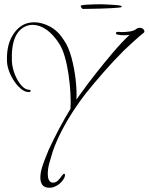

<svg xmlns="http://www.w3.org/2000/svg" viewBox="-20 -687 700 904"><path d="M213 197Q189 197 179.5 183.5Q170 170 170 150Q170 127 178 101Q186 75 195.5 52.5Q205 30 209 19Q232 -31 258 -80Q284 -129 312 -175Q314 -208 311.5 -250.5Q309 -293 302.5 -337.5Q296 -382 285 -420Q274 -458 259 -481Q231 -525 198.5 -547.5Q166 -570 134 -570Q119 -570 108 -566Q30 -539 36 -397Q38 -367 50 -336.5Q62 -306 80.5 -285Q99 -264 118 -264H119Q124 -264 124 -259Q124 -254 119 -254Q101 -252 83 -265.5Q65 -279 49.5 -301Q34 -323 24 -348.5Q14 -374 13 -397Q10 -469 36.5 -515.5Q63 -562 103 -576Q121 -582 142 -582Q177 -582 215 -562Q253 -542 281 -498Q303 -466 316.5 -416Q330 -366 336 -313.5Q342 -261 340 -218Q347 -228 353.5 -237.5Q360 -247 367 -256Q394 -294 431.5 -341.5Q469 -389 510 -437.5Q551 -486 590 -523Q584 -522 577.5 -521.5Q571 -521 565 -521Q548 -521 534 -524Q526 -525 526 -531Q526 -537 536 -537Q539 -537 544 -536.5Q549 -536 553 -536Q570 -536 589 -538.5Q608 -541 618 -548Q627 -556 638 -556Q651 -556 657 -547Q663 -538 657 -533Q650 -528 634 -514Q618 -500 599 -482.5Q580 -465 563 -449Q517 -403 470 -349.5Q423 -296 383 -246Q357 -213 327 -167.5Q297 -122 271 -72Q245 -22 228 27Q220 53 212.5 80Q205 107 205 130Q205 154 212 163.5Q219 173 229 173Q242 173 252 164Q256 160 261.5 153.5Q267 147 271 141Q278 131 282 131Q286 131 286 137Q286 148 276 161Q265 177 247.5 187Q230 197 213 197ZM371 -645Q367 -645 363.5 -650.5Q360 -656 360 -660L361 -661Q370 -664 388.5 -665Q407 -666 425.5 -666.5Q444 -667 453 -667Q463 -667 480.5 -666Q498 -665 516 -664Q534 -663 544 -661Q553 -660 553 -656Q553 -652 539 -651Q526 -650 503 -648.5Q480 -647 454 -646.5Q428 -646 405.5 -645.5Q383 -645 371 -645Z"/></svg>

Font: Waterfall
Style: Regular
Weight: 400
Designer: Robert E. Leuschke
Foundry: Robert E. Leuschke
Version: Version 1.010; ttfautohint (v1.8.3)